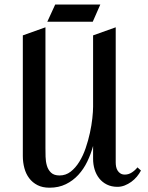

<svg xmlns="http://www.w3.org/2000/svg" viewBox="-20 -829 660 858"><path d="M609.9 -66.9Q602.5 -52.7 591.6 -39.6Q580.6 -26.4 566.7 -16.4Q552.7 -6.3 537.1 -0.2Q521.5 5.9 504.9 5.9Q478 5.9 457.5 -4.4Q437 -14.6 423.3 -32Q409.7 -49.3 402.8 -71.8Q396 -94.2 396 -119.1V-176.8Q386.2 -140.6 370.1 -107.2Q354 -73.7 330.1 -47.6Q306.2 -21.5 274.2 -5.9Q242.2 9.8 201.2 9.8Q169.9 9.8 147.5 -1.7Q125 -13.2 110.4 -32.7Q95.7 -52.2 88.9 -77.9Q82 -103.5 82 -131.8V-670.9L183.1 -707V-168Q183.1 -150.4 183.6 -128.9Q184.1 -107.4 189.5 -88.9Q194.8 -70.3 208 -57.6Q221.2 -44.9 246.1 -44.9Q273.9 -44.9 295.7 -61.8Q317.4 -78.6 334.2 -105.7Q351.1 -132.8 362.8 -167Q374.5 -201.2 381.8 -235.1Q389.2 -269 392.6 -300Q396 -331.1 396 -352.1V-670.9L497.1 -707V-103Q497.1 -93.3 499 -83.5Q501 -73.7 505.9 -66.2Q510.7 -58.6 518.6 -53.7Q526.4 -48.8 538.1 -48.8Q554.7 -48.8 569.6 -58.6Q584.5 -68.4 594.2 -81.1ZM191.4 -731.9 226.6 -808.6H428.2L394.5 -731.9Z"/></svg>

Font: Redressed
Style: Regular
Weight: 400
Designer: Astigmatic (AOETI)
Foundry: Astigmatic (AOETI)
Version: Version 1.000